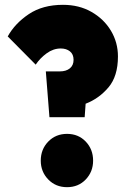

<svg xmlns="http://www.w3.org/2000/svg" viewBox="-20 -764 532 796"><path d="M185 -278 170 -468H228Q254 -468 269.5 -480.5Q285 -493 285 -516Q285 -539 270 -551Q255 -563 232 -563Q201 -563 173.5 -543Q146 -523 128 -496L12 -613Q42 -667 99.5 -705.5Q157 -744 241 -744Q308 -744 359.5 -714.5Q411 -685 440 -636.5Q469 -588 469 -530Q469 -448 429.5 -401.5Q390 -355 335 -334L331 -278ZM258 12Q211 12 180 -20Q149 -52 149 -98Q149 -145 180 -177Q211 -209 258 -209Q305 -209 335.5 -177Q366 -145 366 -98Q366 -52 335.5 -20Q305 12 258 12Z"/></svg>

Font: Outfit Black
Style: Regular
Weight: 900
Designer: Rodrigo Fuenzalida
Foundry: fragTYPE
Version: Version 1.100; ttfautohint (v1.8.4.7-5d5b)